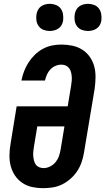

<svg xmlns="http://www.w3.org/2000/svg" viewBox="-20 -976 551 1004"><path d="M205 8Q176 8 148 2Q120 -4 97 -19.5Q74 -35 58.5 -58Q43 -81 36 -108Q29 -135 29.5 -164.5Q30 -194 35 -223L67 -420H334L352 -529Q354 -541 355 -553Q356 -565 355 -577Q354 -589 351 -600Q348 -611 341 -620Q334 -629 323.5 -633.5Q313 -638 301 -638Q285 -638 270 -631.5Q255 -625 243.5 -613Q232 -601 225.5 -586Q219 -571 215 -555H92Q97 -580 106 -603.5Q115 -627 129 -649Q143 -671 162 -689.5Q181 -708 204 -720.5Q227 -733 251.5 -738Q276 -743 301 -743Q330 -743 358.5 -737Q387 -731 410.5 -716Q434 -701 450 -678Q466 -655 473 -628Q480 -601 479.5 -571Q479 -541 475 -512L419 -177Q415 -152 406.5 -127.5Q398 -103 383.5 -81Q369 -59 348.5 -41Q328 -23 304.5 -11.5Q281 0 255.5 4Q230 8 205 8ZM208 -97Q225 -97 242 -105.5Q259 -114 270.5 -128Q282 -142 288 -159Q294 -176 297 -194L317 -315H175L157 -206Q155 -194 154 -182Q153 -170 154 -158.5Q155 -147 158 -135.5Q161 -124 167.5 -115Q174 -106 185 -101.5Q196 -97 208 -97ZM440 -814Q423 -814 407.5 -820Q392 -826 382.5 -839Q373 -852 370.5 -868.5Q368 -885 371 -902Q373 -914 379 -925Q385 -936 395 -943Q405 -950 417 -953Q429 -956 440 -956Q457 -956 472.5 -950Q488 -944 497.5 -931Q507 -918 509.5 -901.5Q512 -885 510 -868Q508 -856 502 -845Q496 -834 485.5 -827Q475 -820 463.5 -817Q452 -814 440 -814ZM240 -814Q223 -814 207.5 -820Q192 -826 182.5 -839Q173 -852 170.5 -868.5Q168 -885 171 -902Q173 -914 179 -925Q185 -936 195 -943Q205 -950 217 -953Q229 -956 240 -956Q257 -956 272.5 -950Q288 -944 297.5 -931Q307 -918 309.5 -901.5Q312 -885 310 -868Q308 -856 302 -845Q296 -834 285.5 -827Q275 -820 263.5 -817Q252 -814 240 -814Z"/></svg>

Font: Iosevka Slab Extrabold Oblique
Style: Regular
Weight: 800
Italic angle: -9°
Monospace: yes
Designer: Belleve Invis
Foundry: Belleve Invis
Version: Version 11.1.1; ttfautohint (v1.8.3)